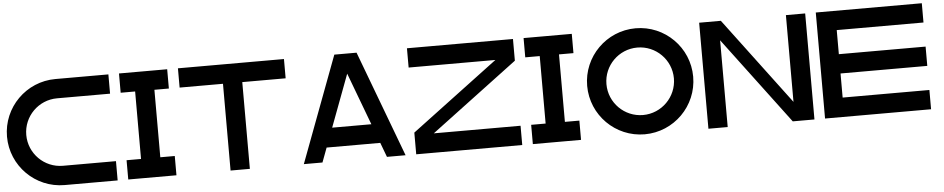

<svg xmlns="http://www.w3.org/2000/svg" viewBox="-49 -1202 8869 1804"><g transform="rotate(-5 4386.0 -300.0)"><path d="M0 -300C0 -24 224 200 500 200H1000V18.2H500C324.4 18.2 181.8 -124.4 181.8 -300C181.8 -475.6 324.4 -618.2 500 -618.2H1000V-800H500C224 -800 0 -576 0 -300Z M1418.2 18.2V-618.2H1554.6V-800H1100V-618.2H1236.4V18.2H1100V200H1554.6V18.2Z M2065 -618.2V200H2247V-618.2H2656V-800H1656V-618.2Z M3131 -800 2756 200H2931.7L2982.8 63.6H3488.9L3540 200H3715.7L3340.7 -800ZM3420.7 -118.2H3051L3235.9 -611.2Z M4634.2 -618.2 3816 -4.6V200H4816V18.2H3997.8L4816 -595.4V-800H3816V-618.2Z M5234.2 18.2V-618.2H5370.6V-800H4916V-618.2H5052.4V18.2H4916V200H5370.6V18.2Z M5972 -800C5696 -800 5472 -576 5472 -300C5472 -24 5696 200 5972 200C6248 200 6472 -24 6472 -300C6472 -576 6248 -800 5972 -800ZM5972 18.2C5796.4 18.2 5653.8 -124.4 5653.8 -300C5653.8 -475.6 5796.4 -618.2 5972 -618.2C6147.6 -618.2 6290.2 -475.6 6290.2 -300C6290 -124.6 6147.4 18 5972 18.2Z M6776.6 -800H6572V200H6753.8V-618.2L7367.4 200H7572V-800H7390.2V18.2Z M8672 200V18.2H7853.8V-209H8672V-391H7853.8V-618.2H8672V-800H7672V200Z"/></g></svg>

Font: Kubos
Style: Light
Weight: 300
Version: Version 001.000